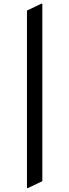

<svg xmlns="http://www.w3.org/2000/svg" viewBox="-20 -874 365 1012"><path d="M122.1 117.2V-818.4L198.2 -854.5H203.1V81.1L127 117.2Z"/></svg>

Font: Nova Flat
Style: Book
Weight: 400
Version: Version 2.000